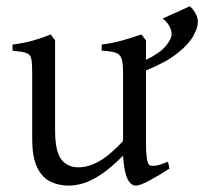

<svg xmlns="http://www.w3.org/2000/svg" viewBox="-20 -579 653 614"><path d="M199.2 14.6Q168.9 14.6 142.3 2.4Q115.7 -9.8 99.4 -42.5Q83 -75.2 83 -136.2V-347.2Q83 -378.4 79.8 -391.8Q76.7 -405.3 63.5 -409.7Q50.3 -414.1 20 -417V-436.5Q55.2 -440.9 82.8 -448.5Q110.4 -456.1 142.6 -468.8L156.2 -449.7V-163.1Q156.2 -94.7 176 -69.3Q195.8 -43.9 231 -43.9Q262.7 -43.9 296.6 -63Q330.6 -82 373.5 -127.9V-347.2Q373.5 -376.5 368.9 -390.9Q364.3 -405.3 349.9 -410.4Q335.4 -415.5 305.2 -417V-436.5Q340.3 -440.9 372.8 -450.2Q405.3 -459.5 432.1 -468.8L446.8 -449.7V-387.7Q490.2 -408.2 509.5 -431.2Q528.8 -454.1 528.8 -469.2Q528.8 -496.1 500.5 -520L587.4 -559.1Q598.6 -548.3 605.7 -535.6Q612.8 -522.9 612.8 -508.8Q612.8 -490.7 598.6 -464.6Q584.5 -438.5 548.3 -409.4Q512.2 -380.4 446.8 -353.5V-124Q446.8 -94.2 449.2 -75Q451.7 -55.7 458 -50.8Q463.9 -47.4 478 -49.3Q492.2 -51.3 517.1 -62L522 -40Q486.3 -16.6 456.8 -1Q427.2 14.6 415 14.6Q397.9 14.6 387.2 -8.1Q376.5 -30.8 373.5 -81.1Q333 -40.5 301.5 -20Q270 0.5 245.1 7.6Q220.2 14.6 199.2 14.6Z"/></svg>

Font: David Libre
Style: Regular
Weight: 400
Designer: Ismar David, J. Victor Gaultney, Annie Olsen and Meir Sadan
Foundry: Monotype Imaging Inc. & SIL International
Version: Version 1.100; ttfautohint (v1.8.4.7-5d5b)